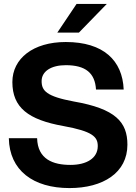

<svg xmlns="http://www.w3.org/2000/svg" viewBox="-20 -946 692 978"><path d="M334 12C505 12 629 -66 629 -209C629 -324 569 -392 356 -429C216 -455 192 -484 192 -533C192 -583 241 -614 315 -614C416 -614 464 -574 469 -490H610C604 -638 507 -732 315 -732C149 -732 43 -648 43 -528C43 -398 124 -336 303 -304C452 -277 478 -249 478 -202C478 -140 421 -106 339 -106C251 -106 172 -134 169 -242H25C28 -78 149 12 334 12ZM272 -780H382L524 -926H370Z"/></svg>

Font: Aspekta 650
Style: Regular
Weight: 650
Designer: Ivo Dolenc
Version: Version 2.000